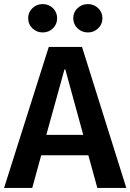

<svg xmlns="http://www.w3.org/2000/svg" viewBox="-25 -921 639 941"><path d="M408 -160H177L133 0H-5L214 -691H377L594 0H452ZM202 -260H383L295 -581H291ZM184 -762Q155 -762 134 -782Q113 -802 113 -832Q113 -861 134 -881Q155 -901 184 -901Q214 -901 234.5 -881Q255 -861 255 -832Q255 -802 234.5 -782Q214 -762 184 -762ZM406 -762Q376 -762 355 -782Q334 -802 334 -832Q334 -861 355 -881Q376 -901 406 -901Q435 -901 456 -881Q477 -861 477 -832Q477 -802 456 -782Q435 -762 406 -762Z"/></svg>

Font: Qnwhxotralxmqkhsjrfbfhwcoqn
Style: Regular
Weight: 500
Designer: Carrois Corporate & Edenspiekermann
Foundry: Carrois Corporate GbR & Edenspiekermann AG
Version: Version 2.001